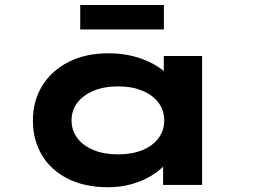

<svg xmlns="http://www.w3.org/2000/svg" viewBox="-20 -761 1050 790"><path d="M424.5 9.4Q329 9.4 259.3 -25.6Q189.7 -60.6 152.5 -122.6Q115.4 -184.6 115.4 -265.3Q115.4 -346.4 154.2 -408.8Q193 -471.2 263 -506.5Q332.9 -541.7 426.5 -541.7Q482.2 -541.7 529.4 -529.4Q576.5 -517 612 -497Q647.6 -477.1 669 -454.4Q690.3 -431.6 694.4 -411.1L654 -405.1V-530.7H811.6V0H651.1V-148.4L683.2 -134.1Q680.9 -110 659.5 -84.8Q638.1 -59.6 603.1 -38.2Q568.2 -16.9 522.3 -3.7Q476.4 9.4 424.5 9.4ZM465.3 -125.8Q523.6 -125.8 566.4 -143.5Q609.2 -161.3 632.5 -192.9Q655.7 -224.5 655.7 -265.3Q655.7 -306.7 632.5 -338.1Q609.2 -369.5 566.4 -387.5Q523.6 -405.6 465.3 -405.6Q408.1 -405.6 365 -387.5Q321.9 -369.5 298.1 -338.1Q274.4 -306.7 274.4 -265.3Q274.4 -224.5 298.1 -192.9Q321.9 -161.3 365 -143.5Q408.1 -125.8 465.3 -125.8ZM310.1 -639.7V-740.5H654.3V-639.7Z"/></svg>

Font: Lexend Zetta
Style: Regular
Weight: 400
Designer: Bonnie Shaver-Troup, Thomas Jockin
Foundry: Lexend
Version: Version 1.007